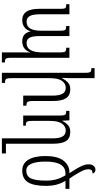

<svg xmlns="http://www.w3.org/2000/svg" viewBox="484 -1293 1036 2044"><g transform="rotate(90 1002.0 -271.0)"><path d="M595 -492V116Q595 153 598 168.5Q601 184 611 189.5Q621 195 645 195V227H538V5L539 -74H537Q522 -32 493.5 -11Q465 10 419 10Q376 10 350 -11.5Q324 -33 314 -78H313Q299 -33 268 -11.5Q237 10 194 10Q74 10 74 -170V-386Q74 -422 71 -436Q68 -450 59 -454Q50 -458 25 -458V-492H132V-177Q132 -105 150.5 -70.5Q169 -36 210 -36Q262 -36 284.5 -76.5Q307 -117 307 -191V-382Q307 -419 304 -433.5Q301 -448 291 -453Q281 -458 257 -458V-492H364V-177Q364 -99 381.5 -67.5Q399 -36 439 -36Q538 -36 538 -205V-381Q538 -418 535 -433Q532 -448 522 -453Q512 -458 488 -458V-492Z M1105 0H998V-311Q998 -382 978.5 -417.5Q959 -453 915 -453Q870 -453 841 -413Q812 -373 812 -283V119Q812 155 816 170Q820 185 830 189.5Q840 194 863 194V227H755V-653Q755 -688 751.5 -702.5Q748 -717 738 -721.5Q728 -726 705 -726V-760H812V-491Q812 -476 810 -440L809 -414H813Q834 -455 860 -478Q886 -501 930 -501Q995 -501 1025 -457Q1055 -413 1055 -319V-110Q1055 -75 1059 -59.5Q1063 -44 1073 -39Q1083 -34 1105 -34Z M1614 184V227H1480H1453V-311Q1453 -382 1433.5 -417.5Q1414 -453 1370 -453Q1325 -453 1296 -412.5Q1267 -372 1267 -282V-102Q1267 -66 1271 -51Q1275 -36 1285 -32Q1295 -28 1318 -28V0H1210V-385Q1210 -420 1206.5 -434.5Q1203 -449 1193 -453.5Q1183 -458 1160 -458V-492H1261L1265 -417H1268Q1287 -456 1313.5 -478.5Q1340 -501 1385 -501Q1450 -501 1480 -458Q1510 -415 1510 -319V184Z M1991 -450H1905Q1935 -399 1947 -349.5Q1959 -300 1959 -244Q1959 -114 1921 -52Q1883 10 1796 10Q1720 10 1680.5 -54.5Q1641 -119 1641 -238Q1641 -364 1689.5 -428Q1738 -492 1815 -492H1824Q1785 -551 1772 -575Q1747 -618 1738 -645.5Q1729 -673 1729 -695Q1729 -729 1745 -749Q1761 -769 1787 -769Q1818 -769 1828 -738Q1800 -738 1791 -727Q1782 -716 1782 -695Q1782 -673 1790 -650Q1798 -627 1824 -582Q1852 -533 1882 -492H1991ZM1903 -244Q1903 -299 1890.5 -348.5Q1878 -398 1846 -450H1826Q1700 -450 1700 -238Q1700 -140 1723.5 -86.5Q1747 -33 1796 -33Q1858 -33 1880.5 -85Q1903 -137 1903 -244Z"/></g></svg>

Font: Noto Serif Armenian Light Cond
Style: Regular
Weight: 300
Width: 3
Designer: Monotype Design team
Foundry: Monotype Imaging Inc.
Version: Version 1.000